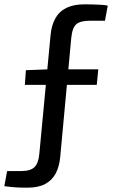

<svg xmlns="http://www.w3.org/2000/svg" viewBox="-64 -720 533 889"><path d="M328 -700Q341 -700 360.5 -699.5Q380 -699 400.5 -698Q421 -697 435 -694L422 -624H352Q309 -624 290 -608.5Q271 -593 266 -545L215 5Q211 50 194.5 82Q178 114 146 131.5Q114 149 63 149Q50 149 30 148.5Q10 148 -10 146Q-30 144 -44 142L-31 72H35Q77 72 95.5 54Q114 36 118 -7L170 -556Q174 -602 192 -634.5Q210 -667 243.5 -683.5Q277 -700 328 -700ZM391 -399 384 -327H51L56 -395L161 -399Z"/></svg>

Font: Exo 2 Medium
Style: Regular
Weight: 500
Designer: Natanael Gama
Foundry: Natanael Gama
Version: Version 2.010